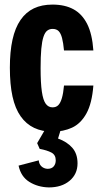

<svg xmlns="http://www.w3.org/2000/svg" viewBox="-20 -564 443 837"><path d="M209 10Q164 10 129 -6.5Q94 -23 70 -57Q46 -91 34.5 -143.5Q23 -196 23 -269Q23 -339 34.5 -391Q46 -443 69.5 -477Q93 -511 127.5 -527.5Q162 -544 209 -544Q263 -544 300.5 -523.5Q338 -503 360 -459.5Q382 -416 387 -344H259Q256 -377 250.5 -398Q245 -419 235.5 -428.5Q226 -438 209 -438Q196 -438 186 -430.5Q176 -423 169.5 -403.5Q163 -384 160 -351Q157 -318 157 -267Q157 -202 162.5 -164.5Q168 -127 179.5 -111.5Q191 -96 209 -96Q225 -96 234.5 -106Q244 -116 250 -137Q256 -158 259 -191H387Q381 -113 356.5 -69Q332 -25 294 -7.5Q256 10 209 10ZM193 253Q145 252 108 229Q71 206 61 158L149 135Q150 151 160.5 161Q171 171 187 172Q205 172 214 161.5Q223 151 223 135Q223 111 204 101Q185 91 153 85L142 60L188 -19H251L233 40Q272 54 295 80Q318 106 318 148Q318 195 283.5 224Q249 253 193 253Z"/></svg>

Font: Mona Sans Condensed
Style: Bold
Weight: 700
Width: 3
Designer: Deni Anggara
Foundry: GitHub
Version: Version 2.000